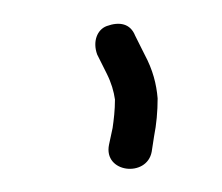

<svg xmlns="http://www.w3.org/2000/svg" viewBox="-20 -746 187 162"><path d="M62 -700 70 -684C74 -676 76 -669 77 -662C77 -653 76 -645 75 -638L72 -624C67 -600 104 -596 108 -618L110 -631C112 -641 113 -652 113 -663C112 -675 109 -687 102 -700L94 -716C90 -726 81 -728 70 -724C62 -721 58 -711 62 -700Z"/></svg>

Font: Stray Cat
Style: SuExt
Weight: 400
Version: Version 1.0